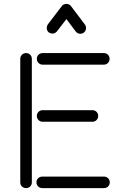

<svg xmlns="http://www.w3.org/2000/svg" viewBox="-20 -945 651 995"><path d="M300.8 -914.1 299.8 -913.1Q308.6 -924.8 324.2 -924.8Q339.4 -924.8 348.1 -913.1L419.9 -817.9Q425.8 -810.5 425.8 -799.8Q425.8 -784.7 414.1 -775.9Q406.7 -770 396 -770Q381.3 -770 372.1 -782.2L324.2 -846.2L274.9 -782.2Q265.1 -771 252 -771Q241.7 -771 232.9 -776.9Q222.2 -786.1 222.2 -799.8Q222.2 -810.1 228 -818.8ZM85 0V-640.1Q85 -652.8 93.8 -661.4Q102.5 -669.9 115.2 -669.9Q127.9 -669.9 136.5 -661.4Q145 -652.8 145 -640.1V0Q145 12.7 136.5 21.2Q127.9 29.8 115.2 29.8Q102.5 29.8 93.8 21.2Q85 12.7 85 0ZM201.2 -669.9H518.1Q530.8 -669.9 539.3 -661.4Q547.9 -652.8 547.9 -640.1Q547.9 -627.4 539.3 -618.7Q530.8 -609.9 518.1 -609.9H201.2Q188.5 -609.9 179.7 -618.7Q170.9 -627.4 170.9 -640.1Q170.9 -652.8 179.7 -661.4Q188.5 -669.9 201.2 -669.9ZM201.2 -374H459Q471.7 -374 480.2 -365.5Q488.8 -356.9 488.8 -344.2Q488.8 -331.5 480.2 -322.8Q471.7 -314 459 -314H201.2Q188.5 -314 179.7 -322.8Q170.9 -331.5 170.9 -344.2Q170.9 -356.9 179.7 -365.5Q188.5 -374 201.2 -374ZM199.2 -29.8H519Q531.7 -29.8 540.3 -21.2Q548.8 -12.7 548.8 0Q548.8 12.7 540.3 21.2Q531.7 29.8 519 29.8H199.2Q186.5 29.8 177.7 21.2Q168.9 12.7 168.9 0Q168.9 -12.7 177.7 -21.2Q186.5 -29.8 199.2 -29.8Z"/></svg>

Font: Beon
Style: Regular
Weight: 400
Designer: BSozoo
Foundry: BSozoo
Version: Version 1.001;PS 001.001;hotconv 1.0.70;makeotf.lib2.5.58329